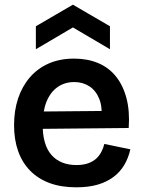

<svg xmlns="http://www.w3.org/2000/svg" viewBox="-20 -786 612 819"><path d="M305 13Q241 13 192 -5Q143 -23 109 -57.5Q75 -92 57.5 -141Q40 -190 40 -252Q40 -314 57 -365.5Q74 -417 107 -455.5Q140 -494 187.5 -515Q235 -536 296 -536Q353 -536 398.5 -517Q444 -498 474.5 -460Q505 -422 519.5 -367Q534 -312 529 -240L121 -236V-310L454 -313L412 -272Q418 -328 403.5 -364Q389 -400 361 -418Q333 -436 297 -436Q256 -436 225.5 -414.5Q195 -393 178.5 -352.5Q162 -312 162 -254Q162 -167 200 -124.5Q238 -82 306 -82Q335 -82 356 -89.5Q377 -97 390.5 -109.5Q404 -122 412.5 -138.5Q421 -155 425 -172L536 -149Q528 -113 510.5 -83Q493 -53 464.5 -31.5Q436 -10 397 1.5Q358 13 305 13ZM133 -576V-674L291 -766L449 -674V-576L291 -669Z"/></svg>

Font: Bricolage Grotesque SemiBold
Style: Regular
Weight: 600
Designer: Mathieu Triay
Foundry: Atelier Triay
Version: Version 1.000;gftools[0.9.30]